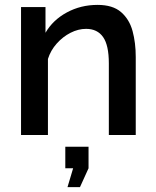

<svg xmlns="http://www.w3.org/2000/svg" viewBox="-20 -552 637 785"><path d="M535 0H425V-293Q425 -367 401.5 -400.5Q378 -434 332 -434Q300 -434 268.5 -418Q237 -402 212 -374Q187 -346 176 -311V0H66V-523H166V-418Q196 -470 253 -501Q310 -532 379 -532Q441 -532 475 -502.5Q509 -473 522 -425Q535 -377 535 -319ZM256 213 279 136H247V48H342V136L307 213Z"/></svg>

Font: Raleway SemiBold
Style: Regular
Weight: 600
Designer: Matt McInerney, Pablo Impallari, Rodrigo Fuenzalida
Foundry: Matt McInerney, Pablo Impallari, Rodrigo Fuenzalida
Version: Version 4.026